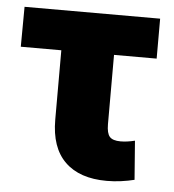

<svg xmlns="http://www.w3.org/2000/svg" viewBox="-44 -569 563 622"><g transform="rotate(5 237.0 -258.5)"><path d="M325.2 10.3Q236.8 10.3 189.5 -35.9Q142.1 -82 142.1 -172.9V-398.4H10.3L11.2 -528.3H452.1V-398.4H313.5V-172.9Q313.5 -143.6 323.5 -132.3Q333.5 -121.1 358.9 -121.1Q379.9 -121.1 405.3 -127.4L415 -1Q395.5 3.9 372.3 7.1Q349.1 10.3 325.2 10.3Z"/></g></svg>

Font: Roboto Slab Black
Style: Regular
Weight: 900
Designer: Google
Version: Version 2.000; ttfautohint (v1.8.1.43-b0c9)